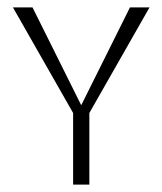

<svg xmlns="http://www.w3.org/2000/svg" viewBox="-20 -500 440 520"><path d="M178 0V-194L15 -480H68L200 -215L332 -480H385L222 -194V0Z"/></svg>

Font: Glametrix
Style: Light
Weight: 300
Designer: gluk
Foundry: gluk
Version: Version 0.40